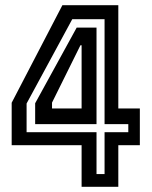

<svg xmlns="http://www.w3.org/2000/svg" viewBox="-20 -720 584 740"><path d="M294.5 0V-160.5H25V-324L220.5 -700H436V-302H519V-160.5H436V0ZM352 -49H383V-210.5H474.5V-241.5H383V-646H258.5L82.5 -321V-210.5H352ZM115.5 -241.5V-322L275.5 -613.5H352V-241.5ZM180.5 -302H294.5V-545.5H290L180.5 -324.5Z"/></svg>

Font: Tourney SemiBold
Style: Regular
Weight: 600
Version: Version 1.015